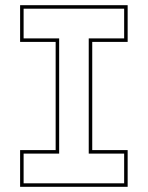

<svg xmlns="http://www.w3.org/2000/svg" viewBox="-20 -720 570 740"><path d="M57.5 0V-141.5H194.5V-558.5H57.5V-700H472V-558.5H335.5V-141.5H472V0ZM71 -13.5H458.5V-128H322V-572H458.5V-686.5H71V-572H208V-128H71Z"/></svg>

Font: Tourney Thin Thin
Style: Regular
Weight: 250
Version: Version 1.015